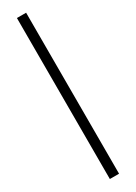

<svg xmlns="http://www.w3.org/2000/svg" viewBox="-194 -711 512 723"><g transform="rotate(-30 62.0 -350.0)"><path d="M42 0V-700H82V0Z"/></g></svg>

Font: Stick No Bills ExtraLight
Style: Regular
Weight: 200
Designer: Kosala Senevirathne, Siva Puranthara, Lasantha Premarathna, Tharique Azeez
Foundry: mooniak
Version: Version 2.000